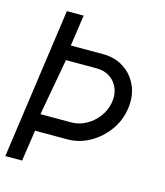

<svg xmlns="http://www.w3.org/2000/svg" viewBox="-116 -781 740 862"><g transform="rotate(15 254.0 -350.0)"><path d="M-10.5 0 88 -700H166L145 -555.5H295Q351 -555.5 392.8 -528Q434.5 -500.5 454.8 -454Q475 -407.5 467 -350Q459 -292 425.2 -245.5Q391.5 -199 342.5 -171.8Q293.5 -144.5 239 -144.5H89L67.5 0ZM93 -222.5H236Q271.5 -222.5 303.8 -239.8Q336 -257 359 -287Q382 -317 389 -354.5Q396 -392 383.8 -422Q371.5 -452 345.5 -469.2Q319.5 -486.5 284 -486.5H141Z"/></g></svg>

Font: Urbanist
Style: Italic
Weight: 400
Italic angle: -8°
Designer: Corey Hu
Foundry: Corey Hu
Version: Version 1.330; ttfautohint (v1.8.4.7-5d5b)